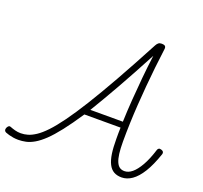

<svg xmlns="http://www.w3.org/2000/svg" viewBox="-186 -1209 1502 1421"><g transform="rotate(20 565.0 -499.0)"><path d="M97 17Q76 17 57 14Q38 11 22 6.5Q6 2 -6 -3Q-16 -8 -18.5 -16.5Q-21 -25 -16 -37Q-10 -49 -3 -53.5Q4 -58 12 -54Q29 -47 51 -41Q73 -35 97 -35Q124 -35 152 -43Q180 -51 213.5 -73Q247 -95 287 -137Q327 -179 377.5 -248.5Q428 -318 491 -419.5Q554 -521 633 -661Q712 -801 810 -986Q818 -1001 827.5 -1008Q837 -1015 853 -1015Q871 -1015 879 -1008Q887 -1001 885 -985Q875 -908 866.5 -831.5Q858 -755 851.5 -679Q845 -603 840 -528.5Q835 -454 832.5 -380.5Q830 -307 830 -237Q830 -181 835 -142Q840 -103 850.5 -79Q861 -55 876.5 -44.5Q892 -34 914 -34Q945 -34 974.5 -58.5Q1004 -83 1033 -133.5Q1062 -184 1087 -264Q1090 -273 1097 -277Q1104 -281 1117 -277Q1130 -273 1134 -265.5Q1138 -258 1135 -248Q1103 -154 1067 -96Q1031 -38 991.5 -10.5Q952 17 910 17Q874 17 848.5 2.5Q823 -12 807 -43.5Q791 -75 784 -122.5Q777 -170 777 -238Q777 -260 777 -282.5Q777 -305 778 -327H493Q432 -235 383.5 -173Q335 -111 295.5 -73.5Q256 -36 221.5 -16Q187 4 156.5 10.5Q126 17 97 17ZM523 -374H779Q782 -461 788.5 -549.5Q795 -638 803.5 -728.5Q812 -819 824 -909Q733 -737 658.5 -605.5Q584 -474 523 -374Z"/></g></svg>

Font: Playwrite RO ExtraLight
Style: Regular
Weight: 250
Version: Version 1.002